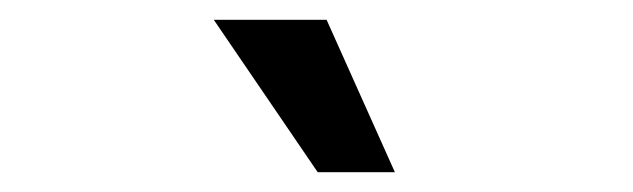

<svg xmlns="http://www.w3.org/2000/svg" viewBox="-20 -716 640 194"><path d="M301 -542 196 -696H310L379 -542Z"/></svg>

Font: Gantari SemiBold
Style: Regular
Weight: 600
Designer: Anugrah Pasau
Foundry: Lafontype
Version: Version 1.000; ttfautohint (v1.8.3)